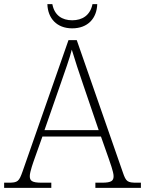

<svg xmlns="http://www.w3.org/2000/svg" viewBox="-23 -908 701 928"><path d="M326 -771C402 -771 445 -820 447 -888H424C413 -834 375 -810 326 -810C277 -810 240 -834 230 -888H206C208 -820 251 -771 326 -771ZM-3 0H225V-25H178C130 -25 121 -35 121 -57C121 -78 139 -127 145 -144L182 -248H465L502 -143C508 -125 526 -77 526 -57C526 -35 517 -25 470 -25H438V0H658V-25H638C593 -25 586 -30 571 -74L348 -714H308L86 -79C69 -31 63 -25 18 -25H-3ZM192 -279 271 -506C288 -555 316 -633 324 -668C337 -624 361 -551 380 -496L454 -279Z"/></svg>

Font: Noto Serif Myanmar ExtraLight
Style: Regular
Weight: 200
Designer: Ben Mitchell and the Monotype Design Team
Foundry: Monotype Imaging Inc.
Version: Version 2.106